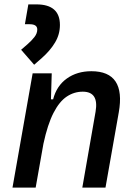

<svg xmlns="http://www.w3.org/2000/svg" viewBox="-20 -850 626 870"><path d="M36.6 0 127.9 -517.6H214.4L210.9 -399.9H220.7Q236.3 -460.9 282.7 -494.1Q329.1 -527.3 394 -527.3Q551.3 -527.3 518.1 -340.3L458 0H353L413.1 -344.2Q428.7 -434.6 355 -434.6Q315.9 -434.6 282.5 -412.4Q249 -390.1 222.4 -338.4Q195.8 -286.6 176.8 -198.7L141.6 0ZM134.8 -556.6 75.7 -624.5 104.5 -649.4Q123 -665.5 136 -682.1Q148.9 -698.7 148.9 -716.3Q148.9 -740.2 114.7 -740.2H92.8L108.4 -830.1H145Q251.5 -830.1 251.5 -736.8Q251.5 -694.3 229.5 -657.5Q207.5 -620.6 169.9 -587.4Z"/></svg>

Font: Cascadia Mono
Style: Italic
Weight: 400
Italic angle: -10°
Monospace: yes
Designer: Aaron Bell
Foundry: Saja Typeworks
Version: Version 2404.023; ttfautohint (v1.8.4)